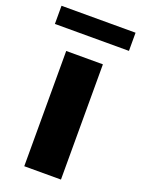

<svg xmlns="http://www.w3.org/2000/svg" viewBox="-172 -791 629 854"><g transform="rotate(20 142.0 -363.5)"><path d="M317.1 -727.3H-33.4V-641.3H317.1ZM55 0H228.7V-545.5H55Z"/></g></svg>

Font: TID UI Extra Bold
Style: Regular
Weight: 800
Designer: The TID Project Authors
Foundry: Bakken & Bæck
Version: Version 1.001;hotconv 1.0.109;makeotfexe 2.5.65596